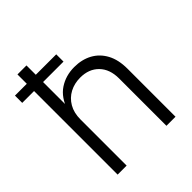

<svg xmlns="http://www.w3.org/2000/svg" viewBox="-206 -857 986 986"><g transform="rotate(-45 287.0 -364.0)"><path d="M145.5 -335.4V0H80.1V-727.5H145.5V-414.6H132.3Q155.3 -484.9 203.1 -516.6Q251 -548.3 313 -548.3Q368.2 -548.3 410.4 -525.4Q452.6 -502.4 476.6 -458Q500.5 -413.6 500.5 -348.6V0H434.6V-343.8Q434.6 -411.1 397 -449.7Q359.4 -488.3 296.4 -488.3Q253.9 -488.3 219.7 -470.2Q185.5 -452.1 165.5 -417.7Q145.5 -383.3 145.5 -335.4ZM-5.9 -606.9V-659.7H293.9V-606.9Z"/></g></svg>

Font: Inter 17pt Light
Style: Regular
Weight: 300
Version: Version 4.001;git-66647c0bb